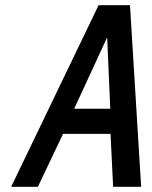

<svg xmlns="http://www.w3.org/2000/svg" viewBox="-20 -720 586 740"><path d="M524 0 481 -700H360L23 0H126L223 -204H406L416 0ZM266 -301 393 -576 405 -301Z"/></svg>

Font: Advent Pro SemiBold
Style: Italic
Weight: 600
Italic angle: -12°
Version: Version 3.000